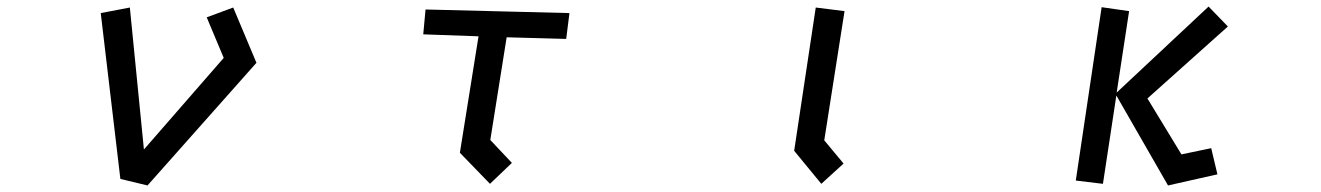

<svg xmlns="http://www.w3.org/2000/svg" viewBox="-20 -541 4040 587"><path d="M288 -501 377 -518 420 -84 664 -364 612 -488 693 -518 764 -349 431 26 348 6Z M1386 -74 1443 -430 1274 -436 1281 -512 1721 -501 1711 -422 1529 -427 1479 -113 1545 -43 1478 21Z M2408 -80 2474 -518 2562 -507 2500 -112 2559 -41 2491 21Z M3393 -249 3352 21 3269 11 3348 -519 3432 -507 3394 -258 3675 -521 3734 -460 3488 -240 3592 -69 3683 -88 3702 -8 3551 26Z"/></svg>

Font: Stick
Style: Regular
Weight: 400
Designer: Fontworks Inc.
Foundry: Fontworks Inc.
Version: Version 1.100